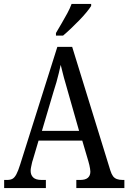

<svg xmlns="http://www.w3.org/2000/svg" viewBox="-20 -951 649 971"><path d="M1 0V-41H16Q33 -41 43.5 -47Q54 -53 63 -70Q72 -87 82 -119L270 -714H345L538 -89Q544 -70 551.5 -60Q559 -50 571 -45.5Q583 -41 600 -41H609V0H366V-41H386Q412 -41 424.5 -52Q437 -63 437 -83Q437 -90 435.5 -98Q434 -106 432 -116Q430 -126 427 -135L396 -240H175L146 -142Q143 -134 141 -124Q139 -114 137 -105Q135 -96 135 -87Q135 -66 148 -53.5Q161 -41 190 -41H212V0ZM192 -289H380L327 -475Q319 -505 311 -531.5Q303 -558 297.5 -581Q292 -604 287 -623Q283 -604 277.5 -581.5Q272 -559 265.5 -535.5Q259 -512 250 -485ZM263 -784Q277 -808 292 -833.5Q307 -859 320.5 -884Q334 -909 342 -931H441V-921Q433 -908 417 -888.5Q401 -869 380.5 -848Q360 -827 338.5 -806.5Q317 -786 299 -771H263Z"/></svg>

Font: Noto Serif Khmer Condensed
Style: Regular
Weight: 400
Width: 3
Designer: Danh Hong and the Monotype Design Team
Foundry: Monotype Imaging Inc.
Version: Version 2.004